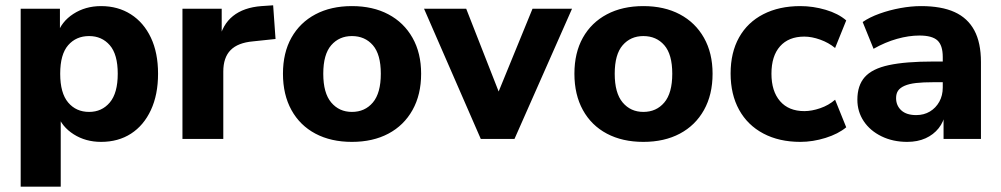

<svg xmlns="http://www.w3.org/2000/svg" viewBox="-20 -524 3774 724"><path d="M58 180V-491H206V-394H196Q211 -442 256.5 -471.5Q302 -501 361 -501Q425 -501 473.5 -470Q522 -439 549 -382Q576 -325 576 -246Q576 -167 549 -109Q522 -51 474 -20Q426 11 361 11Q303 11 258 -17.5Q213 -46 197 -92H209V180ZM316 -102Q364 -102 394 -137.5Q424 -173 424 -246Q424 -319 394 -353.5Q364 -388 316 -388Q267 -388 237 -353.5Q207 -319 207 -246Q207 -173 237 -137.5Q267 -102 316 -102Z M668 0V-491H816V-371H806Q818 -431 858.5 -463.5Q899 -496 966 -501L1010 -504L1019 -377L934 -368Q877 -363 849.5 -335Q822 -307 822 -254V0Z M1307 11Q1228 11 1169.5 -20Q1111 -51 1079 -109Q1047 -167 1047 -246Q1047 -325 1079 -382Q1111 -439 1169.5 -470Q1228 -501 1307 -501Q1386 -501 1444.5 -470Q1503 -439 1535.5 -381.5Q1568 -324 1568 -246Q1568 -167 1535.5 -109Q1503 -51 1444.5 -20Q1386 11 1307 11ZM1307 -102Q1356 -102 1386 -137.5Q1416 -173 1416 -246Q1416 -319 1386 -353.5Q1356 -388 1307 -388Q1259 -388 1229 -353.5Q1199 -319 1199 -246Q1199 -173 1229 -137.5Q1259 -102 1307 -102Z M1793 0 1579 -491H1738L1876 -139H1844L1988 -491H2137L1920 0Z M2406 11Q2327 11 2268.5 -20Q2210 -51 2178 -109Q2146 -167 2146 -246Q2146 -325 2178 -382Q2210 -439 2268.5 -470Q2327 -501 2406 -501Q2485 -501 2543.5 -470Q2602 -439 2634.5 -381.5Q2667 -324 2667 -246Q2667 -167 2634.5 -109Q2602 -51 2543.5 -20Q2485 11 2406 11ZM2406 -102Q2455 -102 2485 -137.5Q2515 -173 2515 -246Q2515 -319 2485 -353.5Q2455 -388 2406 -388Q2358 -388 2328 -353.5Q2298 -319 2298 -246Q2298 -173 2328 -137.5Q2358 -102 2406 -102Z M2998 11Q2918 11 2858.5 -20.5Q2799 -52 2767 -110Q2735 -168 2735 -247Q2735 -326 2767 -383Q2799 -440 2858.5 -470.5Q2918 -501 2998 -501Q3046 -501 3093.5 -487Q3141 -473 3171 -447L3129 -343Q3105 -363 3073 -374.5Q3041 -386 3013 -386Q2954 -386 2921.5 -349.5Q2889 -313 2889 -246Q2889 -180 2921.5 -142.5Q2954 -105 3013 -105Q3041 -105 3073 -116Q3105 -127 3129 -148L3171 -44Q3141 -19 3093 -4Q3045 11 2998 11Z M3401 11Q3347 11 3304 -10Q3261 -31 3237 -67Q3213 -103 3213 -148Q3213 -202 3241 -233.5Q3269 -265 3332 -278.5Q3395 -292 3499 -292H3552V-214H3500Q3461 -214 3434.5 -211Q3408 -208 3391 -200.5Q3374 -193 3366.5 -182Q3359 -171 3359 -154Q3359 -126 3378.5 -108Q3398 -90 3435 -90Q3464 -90 3486.5 -103.5Q3509 -117 3522 -140.5Q3535 -164 3535 -194V-309Q3535 -353 3515 -371.5Q3495 -390 3447 -390Q3407 -390 3362.5 -377.5Q3318 -365 3274 -340L3233 -441Q3259 -459 3296.5 -472.5Q3334 -486 3375 -493.5Q3416 -501 3453 -501Q3530 -501 3579.5 -478.5Q3629 -456 3654 -409.5Q3679 -363 3679 -290V0H3538V-99H3545Q3539 -65 3519.5 -40.5Q3500 -16 3470 -2.5Q3440 11 3401 11Z"/></svg>

Font: Nunito Sans 12pt ExtraLight ExtraBold
Style: Regular
Weight: 800
Version: Version 3.101;gftools[0.9.27]